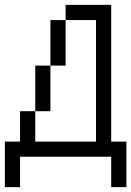

<svg xmlns="http://www.w3.org/2000/svg" viewBox="-20 -645 540 790"><path d="M0 -62.5V125H62.5Q62.5 125 62.5 0H437.5Q437.5 0 437.5 125H500V-62.5H437.5V-625H250V-562.5H187.5V-375H125V-187.5H62.5Q62.5 -187.5 62.5 -62.5ZM125 -62.5Q125 -62.5 125 -187.5H187.5V-375H250V-562.5H375Q375 -562.5 375 -62.5Z"/></svg>

Font: Unifont
Style: Regular
Weight: 500
Version: Version 13.0.05